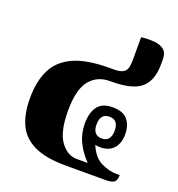

<svg xmlns="http://www.w3.org/2000/svg" viewBox="-118 -731 768 829"><g transform="rotate(20 266.0 -317.0)"><path d="M276 0Q183 0 129.5 -25.5Q76 -51 53 -100Q30 -149 30 -221Q30 -298 56 -351.5Q82 -405 143 -433Q204 -461 310 -461H330Q363 -461 377 -474Q391 -487 391 -523V-632Q424 -636 451.5 -633.5Q479 -631 495.5 -617.5Q512 -604 512 -575V-551Q512 -478 473 -443Q434 -408 334 -408H329Q271 -408 237 -366Q203 -324 203 -226Q203 -130 234.5 -86.5Q266 -43 309 -43H360Q328 -76 309 -114.5Q290 -153 290 -199Q290 -249 311 -277.5Q332 -306 379 -306Q429 -306 449.5 -280Q470 -254 470 -215Q470 -173 448.5 -149Q427 -125 388 -125Q375 -125 364 -128Q385 -77 421.5 -59Q458 -41 494 -41H508Q508 -16 496.5 -8Q485 0 458 0ZM381 -163Q402 -163 412 -176.5Q422 -190 422 -213Q422 -263 381 -263Q339 -263 339 -213Q339 -163 381 -163Z"/></g></svg>

Font: Noto Serif Thai Condensed Black
Style: Regular
Weight: 900
Width: 3
Designer: Monotype Design Team
Foundry: Monotype Imaging Inc.
Version: Version 2.002; ttfautohint (v1.8.4.7-5d5b)